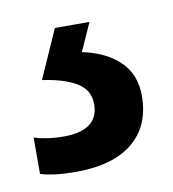

<svg xmlns="http://www.w3.org/2000/svg" viewBox="-42 -39 285 317"><g transform="rotate(-10 100.0 120.0)"><path d="M191 135Q191 185 158 212.5Q125 240 62 240Q25 240 3 233V172Q25 179 52 179Q111 179 111 135Q111 111 90 98.5Q69 86 33 81L69 0H127L106 47Q145 55 168 77Q191 99 191 135Z"/></g></svg>

Font: Noto Sans Ethiopic Condensed Medium
Style: Regular
Weight: 500
Width: 3
Designer: Monotype Design Team
Foundry: Monotype Imaging Inc.
Version: Version 2.102; ttfautohint (v1.8.4.7-5d5b)